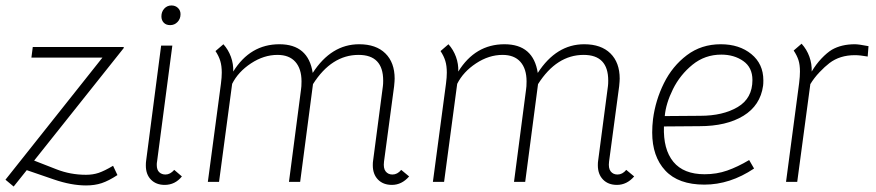

<svg xmlns="http://www.w3.org/2000/svg" viewBox="-49 -667 3206 703"><path d="M326 -456H66L71 -495H404V-491L76 -79L158 -47Q209 -27 266 -27Q291 -27 312 -34Q333 -41 365 -60L381 -26Q349 -5 323.5 3.5Q298 12 266 12Q212 12 148 -10L49 -44L1 16L-29 -9Z M525 -63Q525 -45 534 -36.5Q543 -28 557 -28Q574 -28 589 -45L617 -21Q592 10 554 10Q523 10 504 -9Q485 -28 485 -61Q485 -72 486 -78L541 -500H582L526 -75Q525 -71 525 -63ZM542 -607Q542 -624 552.5 -635.5Q563 -647 579 -647Q593 -647 602.5 -638Q612 -629 612 -615Q612 -598 601 -586.5Q590 -575 574 -575Q559 -575 550.5 -584Q542 -593 542 -607Z M1449 -21Q1422 10 1386 10Q1354 10 1335 -9.5Q1316 -29 1316 -62Q1316 -73 1317 -78L1353 -352Q1354 -359 1354 -372Q1354 -466 1264 -466Q1165 -466 1097 -359L1050 -1H1009L1053 -338Q1055 -349 1055 -369Q1055 -415 1032.5 -440.5Q1010 -466 967 -466Q917 -466 870 -435Q823 -404 801 -360L753 -1H712L760 -361Q763 -384 763 -401Q763 -426 757.5 -444Q752 -462 740 -480L769 -505Q787 -485 796.5 -459Q806 -433 805 -405Q867 -505 974 -505Q1080 -505 1096 -400Q1164 -505 1266 -505Q1328 -505 1362 -471.5Q1396 -438 1396 -379Q1396 -371 1394 -351L1357 -75Q1354 -51 1363 -39.5Q1372 -28 1388 -28Q1406 -28 1420 -45Z M2273 -21Q2246 10 2210 10Q2178 10 2159 -9.5Q2140 -29 2140 -62Q2140 -73 2141 -78L2177 -352Q2178 -359 2178 -372Q2178 -466 2088 -466Q1989 -466 1921 -359L1874 -1H1833L1877 -338Q1879 -349 1879 -369Q1879 -415 1856.5 -440.5Q1834 -466 1791 -466Q1741 -466 1694 -435Q1647 -404 1625 -360L1577 -1H1536L1584 -361Q1587 -384 1587 -401Q1587 -426 1581.5 -444Q1576 -462 1564 -480L1593 -505Q1611 -485 1620.5 -459Q1630 -433 1629 -405Q1691 -505 1798 -505Q1904 -505 1920 -400Q1988 -505 2090 -505Q2152 -505 2186 -471.5Q2220 -438 2220 -379Q2220 -371 2218 -351L2181 -75Q2178 -51 2187 -39.5Q2196 -28 2212 -28Q2230 -28 2244 -45Z M2339 -182Q2339 -206 2342 -231Q2351 -300 2382 -362.5Q2413 -425 2466 -465Q2519 -505 2590 -505Q2658 -505 2702 -469Q2746 -433 2746 -373Q2746 -360 2745 -353Q2735 -281 2673 -243Q2611 -205 2512 -205L2382 -204Q2379 -120 2416.5 -74.5Q2454 -29 2531 -29Q2575 -29 2613.5 -42.5Q2652 -56 2694 -81L2712 -50Q2624 9 2530 9Q2435 9 2387 -42.5Q2339 -94 2339 -182ZM2706 -374Q2706 -420 2672.5 -443.5Q2639 -467 2592 -467Q2532 -467 2486.5 -430Q2441 -393 2415 -340.5Q2389 -288 2385 -242L2515 -243Q2598 -243 2652 -275Q2706 -307 2706 -374Z M3131 -498 3128 -460Q3100 -465 3081 -465Q3026 -465 2988 -436Q2971 -423 2951.5 -402.5Q2932 -382 2918 -359L2870 -1H2829L2877 -363Q2880 -387 2880 -405Q2880 -430 2874.5 -447Q2869 -464 2857 -482L2886 -507Q2905 -486 2914.5 -459.5Q2924 -433 2923 -405Q2939 -432 2959 -453Q2979 -474 2997 -485Q3032 -505 3081 -505Q3095 -505 3131 -498Z"/></svg>

Font: Bellota Light
Style: Italic
Weight: 300
Italic angle: -7.5°
Designer: Kemie Guaida
Foundry: Kemie Guaida
Version: Version 4.001